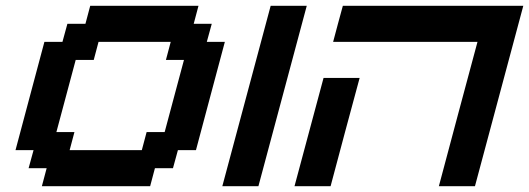

<svg xmlns="http://www.w3.org/2000/svg" viewBox="-20 -645 1832 665"><path d="M125 0H500L516.6 -62.5H579.1L596.2 -125H658.7Q675.3 -187.5 708.7 -312.5Q742.2 -437.5 758.8 -500H696.3L713.4 -562.5H650.9L667.5 -625H292.5L275.9 -562.5H213.4L196.3 -500H133.8Q117.2 -437.5 83.7 -312.5Q50.3 -187.5 33.7 -125H96.2L79.1 -62.5H141.6ZM471.2 -125H221.2L237.8 -187.5H175.3Q186.5 -229 208.7 -312.3Q231 -395.5 242.2 -437.5H304.7L321.3 -500H571.3L554.7 -437.5H617.2Q606 -396 583.7 -312.5Q561.5 -229 550.3 -187.5H487.8Z M750 0H875Q902.8 -104 958.7 -312.3Q1014.6 -520.5 1042.5 -625H917.5Q889.6 -520.5 833.7 -312.3Q777.8 -104 750 0Z M1500 0H1625Q1652.8 -104 1708.7 -312.3Q1764.6 -520.5 1792.5 -625H1167.5Q1161.6 -604 1150.4 -562.3Q1139.2 -520.5 1133.8 -500H1633.8Q1611.3 -417 1566.7 -250Q1522 -83 1500 0ZM1000 0H1125Q1141.6 -62.5 1175 -187.5Q1208.5 -312.5 1225.6 -375H1100.6Q1084 -312.5 1050.3 -187.5Q1016.6 -62.5 1000 0Z"/></svg>

Font: Faithful 32x
Style: Oblique
Weight: 400
Foundry: Faithful Resource Pack
Version: Version 1.0; January 27, 2023